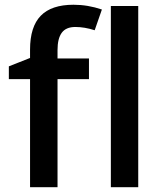

<svg xmlns="http://www.w3.org/2000/svg" viewBox="-20 -785 682 805"><path d="M353 -453.1H221.2V0H106V-453.1H17.1V-506.8L106 -542V-577.1Q106 -672.9 150.9 -719Q195.8 -765.1 288.1 -765.1Q348.6 -765.1 407.2 -745.1L377 -658.2Q334.5 -671.9 295.9 -671.9Q256.8 -671.9 239 -647.7Q221.2 -623.5 221.2 -575.2V-540H353ZM559.6 0H444.8V-759.8H559.6Z"/></svg>

Font: f42954597008400   
Style: Regular
Weight: 600
Foundry: Ascender Corporation
Version: Version 1.10